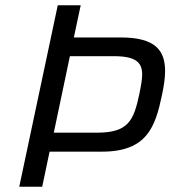

<svg xmlns="http://www.w3.org/2000/svg" viewBox="-20 -708 650 728"><path d="M199 -688 53 0H140L168 -133H367C537 -133 569 -227 594 -347C601 -379 606 -411 606 -438C606 -516 570 -566 438 -566H260L286 -688ZM349 -205H184L245 -495H411C494 -495 519 -472 519 -426C519 -405 514 -379 508 -350C487 -252 467 -205 349 -205Z"/></svg>

Font: Saira UNSAM
Style: Italic
Weight: 400
Italic angle: -12°
Designer: Hector Gatti with collaboration of the Omnibus-Type team
Foundry: Omnibus-Type
Version: Version 0.072;PS 000.072;hotconv 1.0.88;makeotf.lib2.5.64775